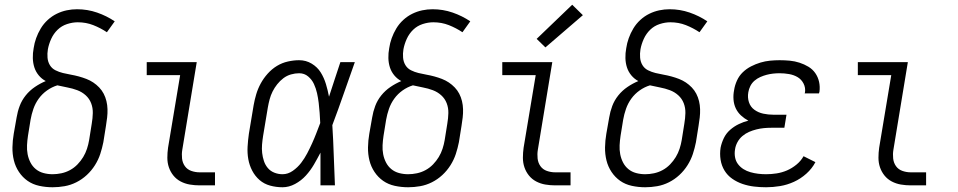

<svg xmlns="http://www.w3.org/2000/svg" viewBox="-20 -782 4040 810"><path d="M202 8Q173 8 145.5 2Q118 -4 96.5 -19Q75 -34 60 -56.5Q45 -79 38.5 -105.5Q32 -132 32.5 -160.5Q33 -189 38 -218L50 -286Q54 -311 63 -335Q72 -359 88.5 -379.5Q105 -400 127 -415Q149 -430 173 -440Q156 -449 143.5 -464Q131 -479 125 -497.5Q119 -516 118.5 -537Q118 -558 122 -579Q125 -600 132.5 -621Q140 -642 152 -662Q164 -682 181.5 -698Q199 -714 219.5 -724Q240 -734 261.5 -738.5Q283 -743 305 -743Q349 -743 389.5 -729Q430 -715 464 -692L431 -646Q404 -664 373.5 -676Q343 -688 308 -688Q286 -688 263 -680.5Q240 -673 223 -656.5Q206 -640 196 -618Q186 -596 182 -574Q179 -556 180.5 -538.5Q182 -521 190.5 -507Q199 -493 214 -485.5Q229 -478 245.5 -474Q262 -470 279 -467Q296 -464 312.5 -459.5Q329 -455 344.5 -449Q360 -443 373.5 -434Q387 -425 398.5 -413Q410 -401 417.5 -386.5Q425 -372 429 -355.5Q433 -339 433.5 -321.5Q434 -304 432 -286.5Q430 -269 427 -251L416 -182Q411 -157 403 -132.5Q395 -108 380.5 -85Q366 -62 346 -43.5Q326 -25 302 -13Q278 -1 252.5 3.5Q227 8 202 8ZM202 -47Q220 -47 239 -51Q258 -55 275.5 -64.5Q293 -74 307 -88.5Q321 -103 331 -119.5Q341 -136 347 -154.5Q353 -173 356 -191L367 -260Q371 -283 371.5 -305Q372 -327 364.5 -346.5Q357 -366 341.5 -380Q326 -394 306 -401.5Q286 -409 264.5 -413Q243 -417 222 -422Q199 -415 178.5 -400.5Q158 -386 143.5 -366Q129 -346 121 -323Q113 -300 109 -277L98 -209Q95 -189 94 -169.5Q93 -150 96.5 -131.5Q100 -113 108.5 -96.5Q117 -80 131 -68.5Q145 -57 163.5 -52Q182 -47 202 -47Z M822 0Q801 0 780.5 -3.5Q760 -7 742 -16.5Q724 -26 711.5 -41.5Q699 -57 692.5 -76Q686 -95 686 -116.5Q686 -138 689 -159L740 -465H599V-520H810L749 -150Q746 -132 748 -113.5Q750 -95 760 -81Q770 -67 787 -61Q804 -55 822 -55H887V0Z M1172 8Q1145 8 1119.5 1Q1094 -6 1075 -22.5Q1056 -39 1044 -62Q1032 -85 1027.5 -110.5Q1023 -136 1024.5 -163Q1026 -190 1030 -218L1050 -338Q1054 -361 1061 -384.5Q1068 -408 1080 -430Q1092 -452 1109.5 -471.5Q1127 -491 1148.5 -504Q1170 -517 1194.5 -522.5Q1219 -528 1242 -528Q1271 -528 1295 -513.5Q1319 -499 1333 -476.5Q1347 -454 1355 -427.5Q1363 -401 1368 -374Q1380 -411 1392 -447.5Q1404 -484 1416 -520H1477Q1453 -453 1430 -386.5Q1407 -320 1382 -254Q1386 -191 1388 -127Q1390 -63 1393 0H1332Q1332 -34 1332 -68.5Q1332 -103 1332 -138Q1319 -113 1304.5 -88Q1290 -63 1270.5 -41.5Q1251 -20 1225 -6Q1199 8 1172 8ZM1172 -47Q1195 -47 1215.5 -61.5Q1236 -76 1250.5 -95Q1265 -114 1276 -135Q1287 -156 1296.5 -177Q1306 -198 1314.5 -220Q1323 -242 1331 -263Q1330 -285 1328.5 -306Q1327 -327 1324.5 -348Q1322 -369 1317.5 -389Q1313 -409 1304.5 -427.5Q1296 -446 1280 -459.5Q1264 -473 1242 -473Q1225 -473 1207.5 -468Q1190 -463 1175.5 -452Q1161 -441 1149.5 -426.5Q1138 -412 1130 -396Q1122 -380 1117.5 -363Q1113 -346 1110 -329L1090 -209Q1087 -190 1085.5 -172Q1084 -154 1086 -136.5Q1088 -119 1093.5 -102.5Q1099 -86 1110 -73Q1121 -60 1137.5 -53.5Q1154 -47 1172 -47Z M1702 8Q1673 8 1645.5 2Q1618 -4 1596.5 -19Q1575 -34 1560 -56.5Q1545 -79 1538.5 -105.5Q1532 -132 1532.5 -160.5Q1533 -189 1538 -218L1550 -286Q1554 -311 1563 -335Q1572 -359 1588.5 -379.5Q1605 -400 1627 -415Q1649 -430 1673 -440Q1656 -449 1643.5 -464Q1631 -479 1625 -497.5Q1619 -516 1618.5 -537Q1618 -558 1622 -579Q1625 -600 1632.5 -621Q1640 -642 1652 -662Q1664 -682 1681.5 -698Q1699 -714 1719.5 -724Q1740 -734 1761.5 -738.5Q1783 -743 1805 -743Q1849 -743 1889.5 -729Q1930 -715 1964 -692L1931 -646Q1904 -664 1873.5 -676Q1843 -688 1808 -688Q1786 -688 1763 -680.5Q1740 -673 1723 -656.5Q1706 -640 1696 -618Q1686 -596 1682 -574Q1679 -556 1680.5 -538.5Q1682 -521 1690.5 -507Q1699 -493 1714 -485.5Q1729 -478 1745.5 -474Q1762 -470 1779 -467Q1796 -464 1812.5 -459.5Q1829 -455 1844.5 -449Q1860 -443 1873.5 -434Q1887 -425 1898.5 -413Q1910 -401 1917.5 -386.5Q1925 -372 1929 -355.5Q1933 -339 1933.5 -321.5Q1934 -304 1932 -286.5Q1930 -269 1927 -251L1916 -182Q1911 -157 1903 -132.5Q1895 -108 1880.5 -85Q1866 -62 1846 -43.5Q1826 -25 1802 -13Q1778 -1 1752.5 3.5Q1727 8 1702 8ZM1702 -47Q1720 -47 1739 -51Q1758 -55 1775.5 -64.5Q1793 -74 1807 -88.5Q1821 -103 1831 -119.5Q1841 -136 1847 -154.5Q1853 -173 1856 -191L1867 -260Q1871 -283 1871.5 -305Q1872 -327 1864.5 -346.5Q1857 -366 1841.5 -380Q1826 -394 1806 -401.5Q1786 -409 1764.5 -413Q1743 -417 1722 -422Q1699 -415 1678.5 -400.5Q1658 -386 1643.5 -366Q1629 -346 1621 -323Q1613 -300 1609 -277L1598 -209Q1595 -189 1594 -169.5Q1593 -150 1596.5 -131.5Q1600 -113 1608.5 -96.5Q1617 -80 1631 -68.5Q1645 -57 1663.5 -52Q1682 -47 1702 -47Z M2322 0Q2301 0 2280.5 -3.5Q2260 -7 2242 -16.5Q2224 -26 2211.5 -41.5Q2199 -57 2192.5 -76Q2186 -95 2186 -116.5Q2186 -138 2189 -159L2240 -465H2099V-520H2310L2249 -150Q2246 -132 2248 -113.5Q2250 -95 2260 -81Q2270 -67 2287 -61Q2304 -55 2322 -55H2387V0ZM2281 -582 2244 -618 2394 -762 2439 -718Z M2702 8Q2673 8 2645.5 2Q2618 -4 2596.5 -19Q2575 -34 2560 -56.5Q2545 -79 2538.5 -105.5Q2532 -132 2532.5 -160.5Q2533 -189 2538 -218L2550 -286Q2554 -311 2563 -335Q2572 -359 2588.5 -379.5Q2605 -400 2627 -415Q2649 -430 2673 -440Q2656 -449 2643.5 -464Q2631 -479 2625 -497.5Q2619 -516 2618.5 -537Q2618 -558 2622 -579Q2625 -600 2632.5 -621Q2640 -642 2652 -662Q2664 -682 2681.5 -698Q2699 -714 2719.5 -724Q2740 -734 2761.5 -738.5Q2783 -743 2805 -743Q2849 -743 2889.5 -729Q2930 -715 2964 -692L2931 -646Q2904 -664 2873.5 -676Q2843 -688 2808 -688Q2786 -688 2763 -680.5Q2740 -673 2723 -656.5Q2706 -640 2696 -618Q2686 -596 2682 -574Q2679 -556 2680.5 -538.5Q2682 -521 2690.5 -507Q2699 -493 2714 -485.5Q2729 -478 2745.5 -474Q2762 -470 2779 -467Q2796 -464 2812.5 -459.5Q2829 -455 2844.5 -449Q2860 -443 2873.5 -434Q2887 -425 2898.5 -413Q2910 -401 2917.5 -386.5Q2925 -372 2929 -355.5Q2933 -339 2933.5 -321.5Q2934 -304 2932 -286.5Q2930 -269 2927 -251L2916 -182Q2911 -157 2903 -132.5Q2895 -108 2880.5 -85Q2866 -62 2846 -43.5Q2826 -25 2802 -13Q2778 -1 2752.5 3.5Q2727 8 2702 8ZM2702 -47Q2720 -47 2739 -51Q2758 -55 2775.5 -64.5Q2793 -74 2807 -88.5Q2821 -103 2831 -119.5Q2841 -136 2847 -154.5Q2853 -173 2856 -191L2867 -260Q2871 -283 2871.5 -305Q2872 -327 2864.5 -346.5Q2857 -366 2841.5 -380Q2826 -394 2806 -401.5Q2786 -409 2764.5 -413Q2743 -417 2722 -422Q2699 -415 2678.5 -400.5Q2658 -386 2643.5 -366Q2629 -346 2621 -323Q2613 -300 2609 -277L2598 -209Q2595 -189 2594 -169.5Q2593 -150 2596.5 -131.5Q2600 -113 2608.5 -96.5Q2617 -80 2631 -68.5Q2645 -57 2663.5 -52Q2682 -47 2702 -47Z M3212 8Q3186 8 3161 5Q3136 2 3112.5 -6Q3089 -14 3069 -28Q3049 -42 3036.5 -62.5Q3024 -83 3020 -108Q3016 -133 3020 -159Q3024 -179 3033.5 -199Q3043 -219 3060 -234Q3077 -249 3097 -258.5Q3117 -268 3137 -273Q3120 -282 3106 -295Q3092 -308 3084 -325Q3076 -342 3074.5 -362Q3073 -382 3077 -402Q3080 -422 3089 -442Q3098 -462 3113.5 -477Q3129 -492 3148.5 -502Q3168 -512 3188 -518Q3208 -524 3228.5 -526Q3249 -528 3269 -528Q3291 -528 3312 -526Q3333 -524 3353 -517.5Q3373 -511 3390.5 -500.5Q3408 -490 3419.5 -473.5Q3431 -457 3435.5 -436.5Q3440 -416 3437 -394Q3436 -393 3436 -391Q3436 -389 3435 -388H3375Q3375 -389 3375 -390Q3375 -391 3376 -391Q3379 -412 3370 -429.5Q3361 -447 3345 -456.5Q3329 -466 3309 -469.5Q3289 -473 3269 -473Q3255 -473 3241.5 -471.5Q3228 -470 3214.5 -466.5Q3201 -463 3187.5 -457Q3174 -451 3163 -441.5Q3152 -432 3145.5 -419Q3139 -406 3137 -393Q3133 -371 3139.5 -351Q3146 -331 3162.5 -319Q3179 -307 3200 -302.5Q3221 -298 3243 -298H3298L3289 -243H3234Q3218 -243 3202.5 -241.5Q3187 -240 3171 -236Q3155 -232 3140 -225.5Q3125 -219 3112 -208Q3099 -197 3091 -182Q3083 -167 3081 -152Q3078 -135 3081 -118.5Q3084 -102 3093.5 -89.5Q3103 -77 3116.5 -68.5Q3130 -60 3146 -55.5Q3162 -51 3178.5 -49Q3195 -47 3212 -47Q3234 -47 3256.5 -50.5Q3279 -54 3300 -63Q3321 -72 3340 -87.5Q3359 -103 3370 -123L3420 -98Q3406 -71 3382 -49.5Q3358 -28 3329.5 -15Q3301 -2 3271 3Q3241 8 3212 8Z M3822 0Q3801 0 3780.5 -3.5Q3760 -7 3742 -16.5Q3724 -26 3711.5 -41.5Q3699 -57 3692.5 -76Q3686 -95 3686 -116.5Q3686 -138 3689 -159L3740 -465H3599V-520H3810L3749 -150Q3746 -132 3748 -113.5Q3750 -95 3760 -81Q3770 -67 3787 -61Q3804 -55 3822 -55H3887V0Z"/></svg>

Font: Iosevka SS04 Light
Style: Italic
Weight: 300
Italic angle: -9°
Monospace: yes
Designer: Belleve Invis
Foundry: Belleve Invis
Version: Version 19.0.0; ttfautohint (v1.8.4)